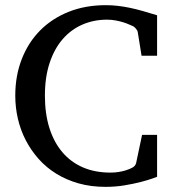

<svg xmlns="http://www.w3.org/2000/svg" viewBox="-20 -707 667 743"><path d="M587.9 -22.9Q585.9 -22 568.8 -15.9Q551.8 -9.8 524.4 -2.7Q497.1 4.4 461.7 10.3Q426.3 16.1 388.2 16.1Q332 16.1 284.4 2.7Q236.8 -10.7 198 -34.7Q159.2 -58.6 129.6 -91.8Q100.1 -125 79.8 -164.1Q59.6 -203.1 49.3 -247.1Q39.1 -291 39.1 -336.9Q39.1 -414.6 64.5 -479Q89.8 -543.5 135.7 -589.6Q181.6 -635.7 246.1 -661.4Q310.5 -687 389.2 -687Q413.6 -687 436.3 -684.3Q459 -681.6 482.4 -676.8Q505.9 -671.9 531.7 -664.6Q557.6 -657.2 587.9 -647.9V-491.2H527.8L513.2 -582Q512.2 -588.9 506.3 -595.7Q500.5 -602.5 496.1 -605Q490.2 -607.4 480.7 -611.8Q471.2 -616.2 458 -620.4Q444.8 -624.5 428.7 -627.7Q412.6 -630.9 394 -630.9Q342.8 -630.9 298.8 -611.8Q254.9 -592.8 222.7 -555.7Q190.4 -518.6 172.1 -463.6Q153.8 -408.7 153.8 -336.9Q153.8 -267.1 171.1 -211.9Q188.5 -156.7 221.2 -118.2Q253.9 -79.6 300.8 -59.3Q347.7 -39.1 407.2 -39.1Q424.8 -39.1 439.2 -41.5Q453.6 -43.9 464.4 -47.1Q475.1 -50.3 481 -53Q486.8 -55.7 487.8 -56.2Q495.6 -59.1 500.5 -64.5Q505.4 -69.8 506.8 -76.2L529.8 -185.1H587.9Z"/></svg>

Font: Charis SIL Am
Style: Regular
Weight: 400
Foundry: SIL International
Version: Version 5.000